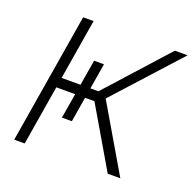

<svg xmlns="http://www.w3.org/2000/svg" viewBox="-101 -645 758 749"><g transform="rotate(20 277.5 -270.5)"><path d="M32.2 0 121.6 -540.5H165L123.5 -289.6H276.4L502.4 -540.5H555.2L312.5 -272.9L472.7 0H420.4L274.9 -248H116.7L75.7 0ZM219.7 -396H260.7L218.8 -144.5H177.7Z"/></g></svg>

Font: Inter 24pt ExtraLight
Style: Italic
Weight: 250
Italic angle: -9.3988°
Version: Version 4.001;git-66647c0bb